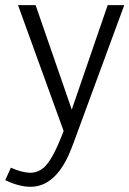

<svg xmlns="http://www.w3.org/2000/svg" viewBox="-72 -508 496 736"><path d="M340.8 -488.3 203.1 -87.9 64.5 -488.3H-2.9L171.9 -5.9Q129.9 105.5 95.7 134.8Q72.3 154.3 43 154.3Q10.7 153.3 -30.3 134.8L-51.8 182.6Q1 208 44.9 208Q135.7 208 191.4 85.9Q201.2 63.5 210.9 37.1L404.3 -488.3Z"/></svg>

Font: Yaldevi Colombo
Style: Regular
Weight: 400
Designer: Sol Matas, Denzil Rajitha, Kosala Senevirathne and Pathum Egodawatta
Foundry: Mooniak
Version: Version 1.020 ; ttfautohint (v1.6)